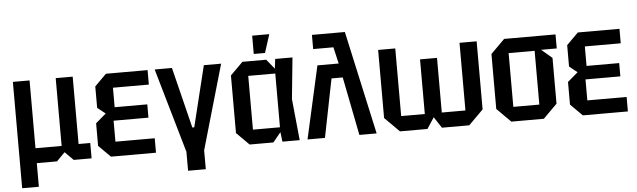

<svg xmlns="http://www.w3.org/2000/svg" viewBox="-52 -933 4298 1295"><g transform="rotate(-5 2096.5 -285.0)"><path d="M51 160V-560H164V-101H341V-560H456V-104H535V0H414L357 -57L301 0H164V160Z M666 0 586 -80V-233L656 -293L602 -336V-481L681 -560H963V-462H720V-330H941V-240H705V-98H971V0Z M1176 12 1011 -560H1128L1230 -148H1243L1344 -560H1461L1296 12V140H1176Z M1605 0 1520 -85V-475L1605 -560H1766L1819 -495L1827 -560H1944L1916 -280L1944 0H1827L1819 -65L1766 0ZM1636 -98H1819V-462H1636ZM1686 -606V-730H1802L1762 -606Z M2088 -700H2311L2465 0H2348L2270 -396H2194L2115 0H1997L2107 -492H2251L2225 -604H2088Z M2915 -472V-102H3075V-560H3191V-99L3092 0H2907L2858 -75L2809 0H2623L2524 -99V-560H2640V-102H2800V-472Z M3283 -94V-466L3377 -560H3725V-465H3619L3691 -404V-94L3597 0H3377ZM3399 -98H3575V-462H3399Z M3861 0 3781 -80V-233L3851 -293L3797 -336V-481L3876 -560H4158V-462H3915V-330H4136V-240H3900V-98H4166V0Z"/></g></svg>

Font: Tektur SemiCondensed Medium
Style: Regular
Weight: 500
Width: 4
Designer: Adam Jagosz
Foundry: Adam Jagosz
Version: Version 1.005;gftools[0.9.30]